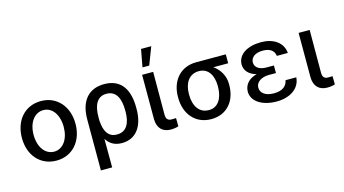

<svg xmlns="http://www.w3.org/2000/svg" viewBox="-101 -1168 3155 1761"><g transform="rotate(-15 1476.5 -287.5)"><path d="M302 11C454 11 556 -107 556 -271C556 -436 454 -554 302 -554C148 -554 47 -436 47 -271C47 -107 148 11 302 11ZM158 -271C158 -387 217 -468 302 -468C386 -468 444 -388 444 -271C444 -156 386 -74 302 -74C216 -74 158 -156 158 -271Z M670 -282V203H777L776 -68C807 -18 854 11 923 11C1059 11 1133 -96 1132 -259V-271C1132 -431 1071 -554 903 -554C752 -554 670 -453 670 -282ZM775 -271C774 -389 812 -463 900 -463C992 -463 1028 -384 1028 -271V-259C1028 -159 995 -76 899 -77C816 -76 782 -143 776 -233H775Z M1262 -546V-126C1263 -38 1311 7 1388 7C1417 7 1444 2 1461 -4L1460 -82C1452 -82 1440 -81 1418 -81C1383 -81 1366 -99 1366 -140L1367 -546ZM1283 -611H1347L1411 -778H1314Z M1527 -265V-258C1527 -103 1620 11 1772 11C1919 11 2011 -97 2010 -251V-258C2011 -336 1969 -405 1911 -444H2052V-529H1771C1618 -529 1527 -416 1527 -265ZM1631 -258V-265C1631 -366 1678 -444 1773 -444C1863 -444 1906 -367 1906 -268V-261C1906 -153 1859 -74 1772 -75C1679 -74 1631 -152 1631 -258Z M2158 -145C2159 -52 2256 10 2393 10C2515 10 2615 -50 2622 -158H2520C2510 -104 2469 -69 2386 -69C2306 -69 2261 -106 2261 -154C2260 -214 2320 -243 2382 -244H2452V-316H2382C2314 -316 2272 -345 2272 -393C2273 -439 2313 -474 2386 -474C2449 -474 2493 -451 2501 -394H2605C2597 -496 2507 -553 2393 -553C2261 -553 2169 -496 2168 -401C2168 -343 2208 -299 2278 -280C2203 -260 2159 -213 2158 -145Z M2748 -546V-126C2749 -38 2797 7 2874 7C2903 7 2930 2 2947 -4L2946 -82C2938 -82 2926 -81 2904 -81C2869 -81 2852 -99 2852 -140L2853 -546Z"/></g></svg>

Font: Wafeq Medium
Style: Regular
Weight: 500
Designer: Rasmus Andersson & Azza Alameddine
Foundry: Google & TypeTogether
Version: Version 3.000;January 28, 2025;FontCreator 15.0.0.3014 64-bi